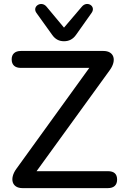

<svg xmlns="http://www.w3.org/2000/svg" viewBox="-20 -967 636 987"><path d="M309 -755C334 -755 355 -765 371 -788L451 -901C475 -935 428 -965 401 -933L309 -825L219 -933C192 -965 144 -934 167 -901L248 -788C264 -765 284 -755 309 -755ZM535 0C566 0 582 -16 582 -44C582 -73 566 -87 535 -87H168L544 -606C582 -658 566 -705 512 -705H87C57 -705 40 -689 40 -662C40 -633 57 -618 87 -618H439L64 -99C27 -48 42 0 95 0Z"/></svg>

Font: Nunito SemiBold
Style: Regular
Weight: 600
Designer: Vernon Adams
Foundry: Vernon Adams
Version: Version 3.602